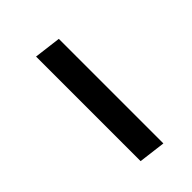

<svg xmlns="http://www.w3.org/2000/svg" viewBox="3 -469 322 322"><g transform="rotate(45 163.5 -308.0)"><path d="M46 -284 52 -332H300L294 -284Z"/></g></svg>

Font: Hanken Grotesk Light
Style: Italic
Weight: 300
Italic angle: -8°
Designer: Alfredo Marco Pradil
Foundry: Hanken Design Co.
Version: Version 3.013